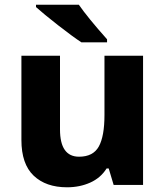

<svg xmlns="http://www.w3.org/2000/svg" viewBox="-20 -786 702 816"><path d="M588 0H463L442 -70H433Q408 -30 363.5 -10Q319 10 265 10Q175 10 123 -39.5Q71 -89 71 -191V-549H235V-236Q235 -120 316 -120Q376 -120 400 -163.5Q424 -207 424 -297V-549H588ZM435 -619V-606H326Q288 -631 226.5 -679Q165 -727 133 -756V-766H315Q353 -711 435 -619Z"/></svg>

Font: Noto Sans UI ExtraBold
Style: Regular
Weight: 800
Designer: Monotype Design Team
Foundry: Monotype Imaging Inc.
Version: Version 1.001